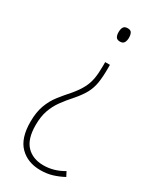

<svg xmlns="http://www.w3.org/2000/svg" viewBox="-189 -680 686 841"><g transform="rotate(30 154.0 -260.0)"><path d="M206 -428Q206 -385 201 -355Q196 -325 182.5 -300Q169 -275 144 -246Q117 -216 97.5 -189Q78 -162 67 -130.5Q56 -99 56 -56Q56 14 87.5 47Q119 80 173 80Q226 80 274 51L286 74Q260 88 232.5 96.5Q205 105 172 105Q108 105 68.5 65.5Q29 26 29 -57Q29 -106 42 -141Q55 -176 76.5 -203.5Q98 -231 124 -260Q148 -289 160.5 -313.5Q173 -338 177.5 -364.5Q182 -391 182 -428V-447H206ZM219 -591Q219 -577 213.5 -567Q208 -557 193 -557Q178 -557 172.5 -566Q167 -575 167 -590Q167 -607 173 -616Q179 -625 194 -625Q209 -625 214 -615.5Q219 -606 219 -591Z"/></g></svg>

Font: Noto Sans Telugu UI Condensed Thin
Style: Regular
Weight: 100
Width: 3
Designer: Jelle Bosma - Monotype Design Team
Foundry: Monotype Imaging Inc.
Version: Version 2.005; ttfautohint (v1.8.4.7-5d5b)